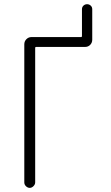

<svg xmlns="http://www.w3.org/2000/svg" viewBox="-20 -910 540 930"><path d="M97.7 -26.4V-695.3Q97.7 -710 107.9 -720.2Q118.2 -730.5 132.8 -730.5H373Q377 -730.5 377 -735.4V-865.2Q377 -876 384.3 -882.8Q391.6 -889.6 401.9 -889.6Q412.1 -889.6 419.4 -882.8Q426.8 -876 426.8 -865.2V-717.8Q426.8 -703.1 417 -692.9Q407.2 -682.6 391.6 -682.6H155.3Q150.4 -682.6 150.4 -677.7V-26.4Q150.4 -16.6 142.1 -8.3Q133.8 0 124 0Q114.3 0 106 -7.8Q97.7 -15.6 97.7 -26.4Z"/></svg>

Font: Rounded-L Mgen+ 1m light
Style: Regular
Weight: 200
Designer: [Source Han Sans]
Ryoko NISHIZUKA  (kana & ideographs); Paul D. Hunt (Latin, Greek & Cyrillic); Wenlong ZHANG  (bopomofo
Version: Version 1.059.20150602